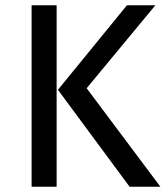

<svg xmlns="http://www.w3.org/2000/svg" viewBox="-20 -709 629 729"><path d="M195 0H100V-689H195ZM589 0H472L200 -368L462 -689H570L309 -374Z"/></svg>

Font: Trujillo
Style: Regular
Weight: 400
Designer: Fira Sans original fonts by bBox Type GmbH, Carrois Corporate GbR, & Edenspiekermann AG / Changes by Cristiano Sobral
Foundry: Fira Sans original fonts by bBox Type GmbH, Carrois Corporate GbR, & Edenspiekermann AG / Changes by Cristiano Sobral
Version: Version 4.301;October 17, 2021;FontCreator 14.0.0.2814 64-bi